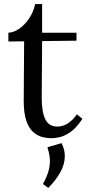

<svg xmlns="http://www.w3.org/2000/svg" viewBox="-20 -660 427 939"><path d="M232 16Q209 16 185 9.5Q161 3 140.5 -16Q120 -35 108 -71.5Q96 -108 96 -168L98 -458L21 -457V-500Q47 -501 74 -519.5Q101 -538 122.5 -570Q144 -602 152 -640H186V-500H354V-461L186 -459L184 -181Q184 -113 201.5 -77Q219 -41 260 -41Q288 -41 312.5 -57Q337 -73 356 -101L383 -79Q354 -35 325.5 -15Q297 5 273 10.5Q249 16 232 16ZM216 259 190 240Q212 200 219 170Q226 140 223.5 114Q221 88 212 60L281 40Q297 71 297 104Q297 142 275.5 181.5Q254 221 216 259Z"/></svg>

Font: Lora
Style: Regular
Weight: 400
Designer: Olga Karpushina, Alexei Vanyashin (Cyrillic)
Foundry: Cyreal
Version: Version 3.005; ttfautohint (v1.8.4.7-5d5b)